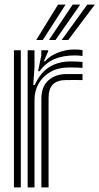

<svg xmlns="http://www.w3.org/2000/svg" viewBox="-20 -820 435 840"><path d="M101 0V-600H130.8L131 -528L125.5 -448.5H132.2Q157 -503 196.4 -527.1Q235.8 -551.2 290 -551.2Q304.5 -551.2 319.8 -550.5Q335 -549.8 341 -549V-523Q333.5 -523.8 316.6 -524.4Q299.8 -525 284.2 -525Q234.5 -525 200.2 -505.1Q166 -485.2 148.5 -453.4Q131 -421.5 131 -385.2V0ZM41 0V-600H71V0ZM161 0V-388Q161 -442.5 192.6 -469.2Q224.2 -496 270.2 -496Q288.2 -496 306.5 -496Q324.8 -496 341 -496V-469.8Q325 -470 305.8 -469.9Q286.5 -469.8 270.2 -469.8Q230.2 -469.8 211.4 -450.6Q192.5 -431.5 192.5 -391.2V0ZM146.5 -508.5 160.8 -577.5V-600H190.5L191 -596L171.8 -552H177.2Q198 -575.8 233.1 -589.6Q268.2 -603.5 304.2 -603.5Q312.5 -603.5 322.5 -602.9Q332.5 -602.2 341 -601V-575Q334 -576.2 325.4 -576.9Q316.8 -577.5 306.5 -577.5Q256.5 -577.5 218.8 -561.9Q181 -546.2 153.2 -508.5ZM138.5 -645 234 -800H267L167.2 -645ZM249.8 -645 362 -800H395L278.5 -645ZM194.2 -645 298 -800H331L222.8 -645Z"/></svg>

Font: Big Shoulders Inline Display Thin Black
Style: Regular
Weight: 900
Version: Version 2.002